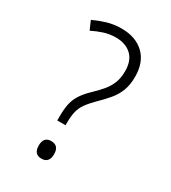

<svg xmlns="http://www.w3.org/2000/svg" viewBox="-180 -818 823 922"><g transform="rotate(30 231.5 -357.0)"><path d="M172 -187V-208Q172 -249 178 -278Q184 -307 200 -332.5Q216 -358 245 -386Q275 -414 295 -438.5Q315 -463 325.5 -490.5Q336 -518 336 -555Q336 -613 304 -643Q272 -673 218 -673Q183 -673 152 -663Q121 -653 91 -638L70 -686Q104 -702 141 -713Q178 -724 220 -724Q298 -724 344.5 -680Q391 -636 391 -555Q391 -511 378.5 -478Q366 -445 342.5 -417Q319 -389 288 -359Q261 -332 245.5 -310Q230 -288 224 -262.5Q218 -237 218 -203V-187ZM155 -39Q155 -87 197 -87Q240 -87 240 -39Q240 10 197 10Q155 10 155 -39Z"/></g></svg>

Font: Noto Sans Gurmukhi UI SemiCondensed Light
Style: Regular
Weight: 300
Width: 4
Designer: Jelle Bosma - Monotype Design Team
Foundry: Monotype Imaging Inc.
Version: Version 2.004; ttfautohint (v1.8.4.7-5d5b)